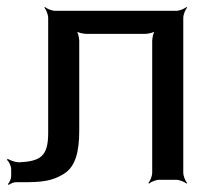

<svg xmlns="http://www.w3.org/2000/svg" viewBox="-44 -515 635 550"><path d="M-12 -30V-10C-12 -3 -17 8 -21 12L-19 15C-15 11 -3 6 4 7H20C76 7 105 4 139 -17C173 -38 183 -82 183 -141V-398C183 -407 179 -424 174 -429L172 -427C177 -422 194 -418 203 -418H372C381 -418 398 -422 403 -427L401 -429C396 -424 392 -407 392 -398V-20C392 -11 386 4 381 9L383 11C388 6 403 0 412 0H461C470 0 485 6 490 11L492 9C487 4 481 -11 481 -20V-464C481 -473 487 -488 492 -493L490 -495C485 -490 470 -484 461 -484H114C105 -484 90 -490 85 -495L83 -493C88 -488 94 -473 94 -464V-134C94 -67 72 -53 10 -50C1 -50 -16 -56 -22 -60L-24 -57C-19 -53 -12 -40 -12 -30Z"/></svg>

Font: Gamestation Storm
Style: Regular
Weight: 400
Designer: Jonas Hecksher
Foundry: Jonas Hecksher, Playtypeª, e-types AS
Version: Version 1.003